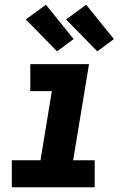

<svg xmlns="http://www.w3.org/2000/svg" viewBox="-20 -791 540 811"><path d="M30 0V-114H151L199 -406H108V-520H356L289 -114H380V0ZM391 -574 259 -709 344 -771 461 -626ZM221 -574 89 -709 174 -771 291 -626Z"/></svg>

Font: Iosevka Term Curly Hv Obl
Style: Regular
Weight: 900
Italic angle: -9°
Designer: Belleve Invis
Foundry: Belleve Invis
Version: Version 32.3.0